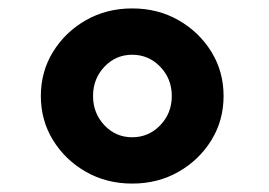

<svg xmlns="http://www.w3.org/2000/svg" viewBox="-20 -731 640 456"><path d="M294 -295Q233 -295 184 -323Q135 -351 106 -398Q77 -445 77 -503Q77 -561 106 -608Q135 -655 184 -683Q233 -711 294 -711Q355 -711 404 -683Q453 -655 482 -608Q511 -561 511 -503Q511 -445 482 -398Q453 -351 404 -323Q355 -295 294 -295ZM294 -405Q333 -405 360.5 -433.5Q388 -462 388 -503Q388 -544 360.5 -572.5Q333 -601 294 -601Q255 -601 228 -572.5Q201 -544 201 -503Q201 -462 228 -433.5Q255 -405 294 -405Z"/></svg>

Font: Red Hat Mono
Style: Bold
Weight: 700
Monospace: yes
Designer: Pentagram, MCKL
Foundry: Pentagram, MCKL
Version: Version 1.023; ttfautohint (v1.8.3)